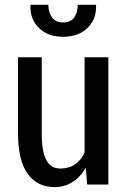

<svg xmlns="http://www.w3.org/2000/svg" viewBox="-20 -766 525 797"><path d="M335.9 -70.3Q314.5 -31.2 281.2 -10.7Q249 10.7 207 10.7Q134.8 10.7 94.7 -44.9Q54.7 -100.6 54.7 -215.8Q54.7 -227.5 54.7 -240.2Q54.7 -306.6 54.7 -418.9Q54.7 -446.3 54.7 -528.3Q79.1 -528.3 153.3 -528.3Q153.3 -450.2 153.3 -214.8Q153.3 -133.8 172.9 -100.6Q191.4 -66.4 230.5 -66.4Q266.6 -66.4 292 -84Q316.4 -100.6 331.1 -132.8Q331.1 -264.6 331.1 -528.3Q355.5 -528.3 429.7 -528.3Q429.7 -396.5 429.7 0Q408.2 0 341.8 0Q339.8 -17.6 335.9 -70.3ZM377.9 -746.1Q377.9 -746.1 378.9 -743.2Q378.9 -741.2 378.9 -738.3Q378.9 -684.6 343.8 -650.4Q305.7 -613.3 242.2 -613.3Q178.7 -613.3 141.6 -650.4Q106.4 -683.6 106.4 -737.3Q106.4 -740.2 106.4 -743.2Q106.4 -744.1 107.4 -746.1Q126 -746.1 180.7 -746.1Q180.7 -714.8 196.3 -693.4Q210.9 -672.9 242.2 -672.9Q273.4 -672.9 288.1 -693.4Q302.7 -714.8 302.7 -746.1Q328.1 -746.1 377.9 -746.1Z"/></svg>

Font: Noto Sans Hebrew DECATHLON 
Style: Regular
Weight: 400
Designer: Monotype Design team
Version: Version 1.03 uh